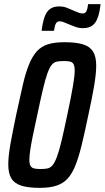

<svg xmlns="http://www.w3.org/2000/svg" viewBox="-20 -900 506 928"><path d="M173 8Q117 8 83.5 -2.5Q50 -13 35 -37.5Q20 -62 20 -105Q20 -145 30.5 -204Q41 -263 58 -344Q76 -428 90 -488.5Q104 -549 120.5 -589Q137 -629 158.5 -652.5Q180 -676 212 -686Q244 -696 291 -696Q348 -696 381.5 -685.5Q415 -675 430 -650.5Q445 -626 445 -583Q445 -544 435 -485Q425 -426 407 -344Q390 -262 375.5 -202Q361 -142 345 -101.5Q329 -61 307 -37Q285 -13 252.5 -2.5Q220 8 173 8ZM177 -83Q196 -83 210 -86Q224 -89 234.5 -102Q245 -115 255.5 -143Q266 -171 277.5 -219.5Q289 -268 305 -344Q324 -433 332.5 -483.5Q341 -534 341 -558Q341 -580 335.5 -590Q330 -600 318 -602.5Q306 -605 288 -605Q268 -605 254 -602Q240 -599 229.5 -586Q219 -573 209 -545Q199 -517 187.5 -468.5Q176 -420 160 -344Q147 -285 138.5 -243Q130 -201 126 -173.5Q122 -146 122 -129Q122 -107 128 -97.5Q134 -88 146.5 -85.5Q159 -83 177 -83ZM181 -751Q186 -791 195 -817Q204 -843 221 -856Q238 -869 266 -869Q286 -869 303 -862.5Q320 -856 335 -849Q348 -843 359 -839Q370 -835 380 -835Q392 -835 397.5 -845.5Q403 -856 406 -880H466Q462 -842 453 -816Q444 -790 427 -777Q410 -764 381 -764Q362 -764 346.5 -769.5Q331 -775 314 -782Q301 -787 290 -792Q279 -797 268 -797Q256 -797 250 -786Q244 -775 241 -751Z"/></svg>

Font: Saira ExtraCondensed SemiBold
Style: Italic
Weight: 600
Width: 2
Italic angle: -12°
Designer: Hector Gatti with collaboration of the Omnibus-Type team
Foundry: Omnibus-Type
Version: Version 1.101